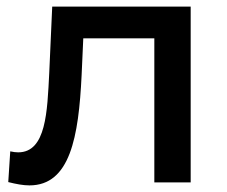

<svg xmlns="http://www.w3.org/2000/svg" viewBox="-20 -552 686 581"><path d="M5 -1C29 5 50 9 69 9C192 9 218 -137 227 -325L232 -436H447V0H557V-532H138L129 -331C123 -215 120 -91 35 -91C28 -91 20 -92 11 -94Z"/></svg>

Font: Montserrat-Alt1 SemBd
Style: Regular
Weight: 600
Designer: Differentunic
Foundry: Differentunic
Version: Version 7.222